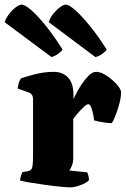

<svg xmlns="http://www.w3.org/2000/svg" viewBox="-63 -811 544 831"><path d="M242 0Q229 0 198.5 -3Q168 -6 132 -11Q96 -16 66 -21Q36 -26 24 -30Q24 -37 27 -47.5Q30 -58 34 -66L57 -70Q67 -72 72 -77.5Q77 -83 78.5 -98.5Q80 -114 80 -147V-382Q80 -404 61 -411L13 -428Q15 -440 18 -451Q21 -462 28 -472Q45 -478 86 -489Q127 -500 170 -500Q209 -500 232 -475Q255 -450 255 -400V-382Q257 -386 266 -404.5Q275 -423 289.5 -445Q304 -467 320.5 -483.5Q337 -500 353 -500Q369 -500 387.5 -490Q406 -480 423 -465Q440 -450 450.5 -435.5Q461 -421 461 -411Q461 -390 453.5 -362Q446 -334 436.5 -310Q427 -286 421 -278Q403 -278 380.5 -282Q358 -286 344 -290Q344 -295 341 -312Q338 -329 332.5 -344.5Q327 -360 319 -360Q312 -360 299 -347.5Q286 -335 273 -320Q260 -305 254 -296V-129Q254 -107 247.5 -92.5Q241 -78 237 -73L315 -65Q317 -60 319.5 -50.5Q322 -41 322 -31Q311 -19 285 -9.5Q259 0 242 0ZM160 -564 -43 -715Q-36 -735 -22.5 -752Q-9 -769 6 -780Q21 -791 31 -791Q45 -791 72.5 -767Q100 -743 135.5 -699Q171 -655 208 -596Q203 -589 190 -579Q177 -569 160 -564ZM350 -564 148 -715Q154 -735 168 -752Q182 -769 197 -780Q212 -791 222 -791Q236 -791 264 -766Q292 -741 327.5 -697Q363 -653 399 -596Q393 -588 380 -578Q367 -568 350 -564Z"/></svg>

Font: Texturina Black
Style: Regular
Weight: 900
Designer: Guillermo Torres Carreño
Foundry: Omnibus-Type
Version: Version 1.002; ttfautohint (v1.8.3)